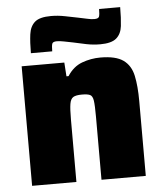

<svg xmlns="http://www.w3.org/2000/svg" viewBox="-52 -770 694 816"><g transform="rotate(-5 295.0 -362.0)"><path d="M52 0V-510H234L238 -451H247Q272 -490 310 -504Q348 -518 388 -518Q454 -518 486 -495Q518 -472 527.5 -427.5Q537 -383 537 -319V0H348V-269Q348 -317 345 -337.5Q342 -358 331 -363Q320 -368 297 -368Q271 -368 259.5 -361Q248 -354 244.5 -332.5Q241 -311 241 -267V0ZM96 -562Q96 -609 100.5 -642.5Q105 -676 125.5 -694Q146 -712 195 -712Q224 -712 254 -706Q284 -700 309 -695Q330 -691 347 -687Q364 -683 377 -683Q395 -683 398 -692Q401 -701 401 -724H491Q491 -677 487 -643.5Q483 -610 462 -592Q441 -574 393 -574Q363 -574 333.5 -580Q304 -586 278 -592Q257 -596 240 -599.5Q223 -603 210 -603Q193 -603 190 -594Q187 -585 187 -562Z"/></g></svg>

Font: Saira ExtraBold
Style: Regular
Weight: 800
Designer: Hector Gatti with collaboration of the Omnibus-Type team
Foundry: Omnibus-Type
Version: Version 1.100; ttfautohint (v1.8.3)